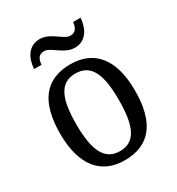

<svg xmlns="http://www.w3.org/2000/svg" viewBox="-177 -845 890 966"><g transform="rotate(-30 268.0 -361.5)"><path d="M332 -606C397 -606 427 -663 431 -723H388C384 -696 376 -670 342 -670C302 -670 263 -733 198 -733C132 -733 103 -676 99 -616H142C145 -643 152 -669 187 -669C228 -669 267 -606 332 -606ZM266 10C410 10 485 -81 485 -269C485 -456 403 -546 269 -546C125 -546 50 -456 50 -269C50 -81 132 10 266 10ZM268 -42C178 -42 144 -120 144 -269C144 -418 177 -493 267 -493C358 -493 391 -418 391 -269C391 -120 359 -42 268 -42Z"/></g></svg>

Font: Noto Serif Ethiopic SemiCondensed
Style: Regular
Weight: 400
Width: 4
Designer: Monotype Design Team
Foundry: Monotype Imaging Inc.
Version: Version 2.102